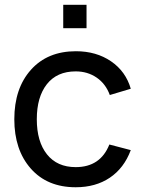

<svg xmlns="http://www.w3.org/2000/svg" viewBox="-20 -770 601 805"><path d="M245.1 -651.9V-750H342.8V-651.9ZM297.4 15.1Q178.2 15.1 109.1 -63.2Q40 -141.6 40 -270Q40 -399.4 109.6 -477.3Q179.2 -555.2 298.3 -555.2Q383.8 -555.2 445.6 -512.9Q507.3 -470.7 528.3 -397.9L440.4 -371.6Q423.3 -418.5 385.3 -444.6Q347.2 -470.7 297.4 -470.7Q218.8 -470.7 176.5 -417Q134.3 -363.3 134.3 -270Q134.3 -176.3 177 -122.8Q219.7 -69.3 297.4 -69.3Q400.9 -69.3 438.5 -164.1L528.3 -140.6Q500 -64.9 440.4 -24.9Q380.9 15.1 297.4 15.1Z"/></svg>

Font: Vela Sans Med
Style: Regular
Weight: 500
Designer: Principal design: Mikhail Sharanda - project Manrope.
Design modification: Ravid Balaliev
Foundry: Mikhail Sharanda
Version: Version 1.001